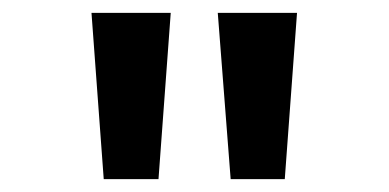

<svg xmlns="http://www.w3.org/2000/svg" viewBox="-20 -734 603 298"><path d="M338 -456 318 -714H441L422 -456ZM141 -456 122 -714H245L226 -456Z"/></svg>

Font: Noto Sans Mono SemiCondensed SemiBold
Style: Regular
Weight: 600
Width: 4
Designer: Monotype Design Team
Foundry: Monotype Imaging Inc.
Version: Version 2.014; ttfautohint (v1.8.4.7-5d5b)